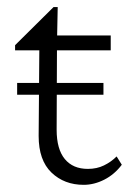

<svg xmlns="http://www.w3.org/2000/svg" viewBox="-20 -514 363 541"><path d="M323.2 -49.8Q302.7 -22.5 273.9 -7.8Q245.1 6.8 215.8 6.8Q161.1 6.8 125 -27.8Q88.9 -62.5 88.9 -130.9L90.8 -372.1H22.5V-386.7L130.9 -494.1H142.6L140.6 -393.6L139.6 -148.4Q139.6 -93.8 162.6 -65.9Q185.5 -38.1 227.5 -38.1Q252.9 -38.1 272.9 -47.9Q293 -57.6 308.6 -73.2ZM116.2 -372.1V-414.1H292V-372.1ZM28.3 -247.1V-280.3H271.5V-247.1Z"/></svg>

Font: Crimson Pro ExtraLight
Style: Regular
Weight: 250
Designer: Jacques Le Bailly
Foundry: Baron von Fonthausen
Version: Version 1.003